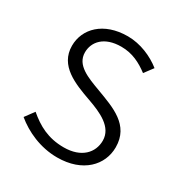

<svg xmlns="http://www.w3.org/2000/svg" viewBox="-137 -650 726 766"><g transform="rotate(30 226.0 -267.0)"><path d="M231 13C349 13 414 -57 414 -139C414 -242 324 -271 242 -302C180 -325 118 -347 118 -406C118 -454 154 -498 233 -498C285 -498 324 -477 360 -450L390 -490C350 -522 293 -547 235 -547C123 -547 60 -481 60 -403C60 -311 148 -278 227 -250C289 -228 356 -199 356 -136C356 -81 315 -35 234 -35C161 -35 112 -63 66 -102L35 -60C83 -20 153 13 231 13Z"/></g></svg>

Font: Source Han Sans SC Light
Style: Regular
Weight: 300
Designer: Ryoko NISHIZUKA (kana & ideographs); Paul D. Hunt (Latin, Greek & Cyrillic); Wenlong ZHANG (bopomofo); Sandoll Communica
Foundry: Adobe Systems Incorporated
Version: Version 1.004;PS 1.004;hotconv 1.0.82;makeotf.lib2.5.63406